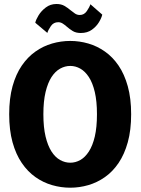

<svg xmlns="http://www.w3.org/2000/svg" viewBox="-20 -906 690 938"><path d="M323.3 11Q278 11 234.5 -1.6Q191 -14.1 153.2 -40.8Q115.4 -67.4 86.5 -109.7Q57.6 -152 41.2 -211.1Q24.9 -270.3 24.9 -348Q24.9 -425.2 41.2 -484.4Q57.6 -543.5 86.5 -585.6Q115.4 -627.6 153.2 -654.2Q191 -680.9 234.5 -693.4Q278 -706 323.3 -706Q368.1 -706 411.4 -693.4Q454.6 -680.9 492.6 -654.2Q530.6 -627.6 559.2 -585.6Q587.9 -543.5 604.3 -484.4Q620.7 -425.2 620.7 -348Q620.7 -270.3 604.3 -211.1Q587.9 -152 559.2 -109.7Q530.6 -67.4 492.6 -40.8Q454.6 -14.1 411.4 -1.6Q368.1 11 323.3 11ZM323.3 -111.1Q349 -111.1 372.4 -124.3Q395.8 -137.5 414.2 -165.9Q432.6 -194.2 443.2 -239.2Q453.7 -284.3 453.7 -348Q453.7 -411.2 443.2 -456.2Q432.6 -501.2 414.2 -529.4Q395.8 -557.5 372.4 -570.7Q349 -583.9 323.3 -583.9Q297.5 -583.9 273.7 -570.7Q249.9 -557.5 231.6 -529.4Q213.4 -501.2 202.6 -456.2Q191.9 -411.2 191.9 -348Q191.9 -284.3 202.6 -239.2Q213.4 -194.2 231.6 -165.9Q249.9 -137.5 273.7 -124.3Q297.5 -111.1 323.3 -111.1ZM374.6 -744.8Q350.8 -744.8 335 -754.6Q319.2 -764.5 306.8 -775.4Q296.6 -784.4 286.5 -790.9Q276.4 -797.5 264.3 -797.5Q241.6 -797.5 228.6 -778.7Q215.6 -759.9 211.3 -745.2L152.3 -794.9Q155.3 -809.4 168.4 -831Q181.4 -852.5 203.8 -869.5Q226.1 -886.5 255.9 -886.5Q279.3 -886.5 295.5 -876.9Q311.7 -867.2 324.9 -855.9Q336.4 -846.4 346.7 -839.6Q357.1 -832.8 370 -832.8Q391 -832.8 404.1 -851.7Q417.1 -870.6 421.7 -885.2L479.6 -834.6Q476.3 -818.9 463.6 -797.8Q451 -776.7 429 -760.8Q407 -744.8 374.6 -744.8Z"/></svg>

Font: Trispace Thin
Style: Regular
Weight: 100
Designer: Tyler Finck
Foundry: Etcetera Type Company
Version: Version 1.210